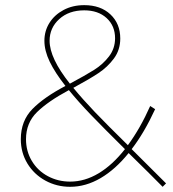

<svg xmlns="http://www.w3.org/2000/svg" viewBox="-20 -719 666 739"><path d="M619.1 -13.2 606 0Q558.1 -48.8 475.1 -129.9Q424.3 -66.9 367.2 -33.4Q310.1 0 250 0Q198.2 0 154.5 -23.9Q110.8 -47.9 85.4 -89.8Q60.1 -131.8 60.1 -183.1Q60.1 -253.9 105 -299.6Q149.9 -345.2 231.9 -388.2Q191.9 -439 171.4 -481.4Q150.9 -523.9 150.9 -562Q150.9 -600.1 170.4 -631.1Q189.9 -662.1 224.9 -680.7Q259.8 -699.2 304.2 -699.2Q367.2 -699.2 405 -663.6Q442.9 -627.9 442.9 -570.8Q442.9 -526.9 418.5 -493.9Q394 -460.9 359.6 -438Q325.2 -415 262.2 -380.9Q297.4 -337.9 345.2 -287.8Q393.1 -237.8 472.2 -160.2Q520 -225.1 558.1 -311L577.1 -298.8Q535.2 -208 486.8 -145ZM249 -397Q309.1 -429.2 342.5 -450.2Q376 -471.2 399.4 -501.7Q422.9 -532.2 422.9 -571.8Q422.9 -619.6 390.4 -649.4Q357.9 -679.2 304.2 -679.2Q245.1 -679.2 208 -645.5Q170.9 -611.8 170.9 -562Q170.9 -495.1 249 -397ZM460.9 -145Q379.9 -225.1 330.3 -276.6Q280.8 -328.1 245.1 -372.1Q165 -329.1 122.6 -287.6Q80.1 -246.1 80.1 -183.1Q80.1 -137.2 102.5 -99.6Q125 -62 164.1 -41Q203.1 -20 250 -20Q306.2 -20 359.6 -52Q413.1 -84 460.9 -145Z"/></svg>

Font: Montserrat
Style: Thin
Weight: 250
Designer: Julieta Ulanovsky
Foundry: Julieta Ulanovsky
Version: Version 1.000;PS 002.000;hotconv 1.0.70;makeotf.lib2.5.58329